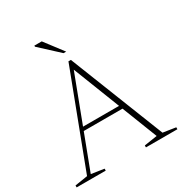

<svg xmlns="http://www.w3.org/2000/svg" viewBox="-200 -1015 1098 1160"><g transform="rotate(-30 349.5 -435.0)"><path d="M193.5 -273.5V-298.5H488.5V-273.5ZM613 -27 701.5 -13.5V0H482V-13.5L572.5 -27.5L332.5 -641.5H345.5L112.5 -27L201.5 -13.5V0H-1.5V-13.5L87 -27.5L336.5 -684.5H353.5ZM354 -742H335.5L205.5 -862V-869.5H257Z"/></g></svg>

Font: Newsreader 16pt 16pt ExtraLight
Style: Regular
Weight: 250
Version: Version 1.003